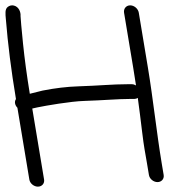

<svg xmlns="http://www.w3.org/2000/svg" viewBox="-47 -690 695 717"><path d="M62.6 -19.4C65 -5 79.5 7 94.5 7C109.6 7 120 -5 117.6 -19.5L73.5 -284.7C78 -285.7 85.4 -287.4 92.8 -289C123.1 -295.3 216.5 -311.6 267.8 -313.1C336.7 -315.2 393.2 -320.5 438.4 -320.5H454.4C459.4 -320.5 463.9 -321.9 467.6 -324.3C473.1 -284.2 478.1 -244.1 483.7 -197.8C490.9 -138 494.7 -123.3 501.8 -80.7L509.2 -36.4C511.6 -22 526.1 -10 541.1 -10C556.1 -10 566.6 -22 564.2 -36.5L556.8 -80.7C538.5 -190.4 524.1 -325.2 505.5 -436.6L471.3 -642.5C468.8 -657.5 454.2 -670 439.2 -670C424.1 -670 413.8 -657.5 416.3 -642.5L450.3 -438.1C454.2 -414.5 457.7 -392.4 460.9 -371C456.1 -373.8 450.7 -375.5 445.2 -375.5H429.2C372.8 -375.5 322.8 -370 245.8 -367.6C203.8 -366.3 158.2 -360.9 111.9 -351.7C90.8 -346.4 76.4 -342.8 64.3 -339.8C53.3 -407.1 44.8 -470.5 39 -526.9C33.2 -585.1 30.1 -619.5 29.7 -630C31 -644 23.9 -664.7 4.8 -669.3C-3.7 -671.4 -11.9 -669 -18.2 -664C-29 -655.4 -26.9 -638.7 -25.1 -618.5C-17.7 -525.9 -5.3 -427.3 12.6 -320.1C5.6 -309.7 9.1 -296.7 18 -287.6Z"/></svg>

Font: MewTooHand
Style: BdWideLta
Weight: 400
Designer: Mew Too, Robert Jablonski
Version: Version 0.77